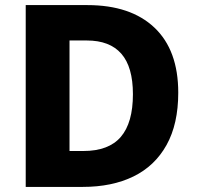

<svg xmlns="http://www.w3.org/2000/svg" viewBox="-20 -734 773 754"><path d="M680 -370Q680 -247 634 -164.5Q588 -82 504 -41Q420 0 305 0H81V-714H323Q493 -714 586.5 -625.5Q680 -537 680 -370ZM502 -364Q502 -471 456.5 -523Q411 -575 321 -575H253V-141H307Q407 -141 454.5 -196.5Q502 -252 502 -364Z"/></svg>

Font: Noto Sans Thai Looped ExtraBold
Style: Regular
Weight: 800
Designer: Sasikarn Vongin, Ben Mitchell
Foundry: The Fontpad Ltd
Version: Version 1.001; ttfautohint (v1.8.4.7-5d5b)